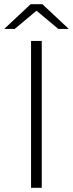

<svg xmlns="http://www.w3.org/2000/svg" viewBox="-26 -895 348 915"><path d="M122 0V-700H173V0ZM-6 -757 120 -875H176L302 -757H252L130 -859H166L44 -757Z"/></svg>

Font: Modern
Style: Regular
Weight: 300
Designer: Julieta Ulanovsky
Foundry: Julieta Ulanovsky
Version: Version 8.000